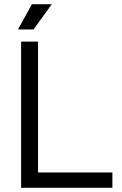

<svg xmlns="http://www.w3.org/2000/svg" viewBox="-20 -899 586 919"><path d="M518 0H81V-700H162V-73.5H518ZM140.5 -758H66L133 -879H228Z"/></svg>

Font: Space Grotesk Variable Light
Style: Regular
Weight: 300
Designer: Florian Karsten
Foundry: Florian Karsten
Version: Version 2.000